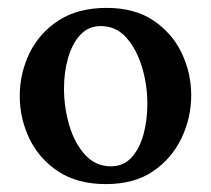

<svg xmlns="http://www.w3.org/2000/svg" viewBox="-20 -455 534 486"><path d="M248 11Q176 11 127.5 -21Q79 -53 54.5 -104Q30 -155 30 -212Q30 -269 54.5 -320Q79 -371 128 -403Q177 -435 250 -435Q321 -435 368.5 -403Q416 -371 440 -320.5Q464 -270 464 -214Q464 -157 439.5 -105.5Q415 -54 367.5 -21.5Q320 11 248 11ZM261 -34Q292 -34 312.5 -56Q333 -78 343 -114Q353 -150 353 -192Q353 -240 339.5 -285Q326 -330 300 -359.5Q274 -389 235 -389Q204 -389 183.5 -367Q163 -345 152.5 -309Q142 -273 142 -231Q142 -183 155.5 -137.5Q169 -92 195.5 -63Q222 -34 261 -34Z"/></svg>

Font: Ruwudu Medium
Style: Regular
Weight: 500
Designer: Becca Hirsbrunner Spalinger
Foundry: SIL International
Version: Version 3.000